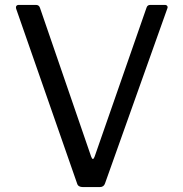

<svg xmlns="http://www.w3.org/2000/svg" viewBox="-20 -762 747 782"><path d="M651.2 -742Q658.1 -742 661.1 -737.7Q664 -733.4 661.5 -727.5L407.7 -14.9Q402.9 0 386 0H318.2Q298.3 0 294.2 -14.1L45.6 -726.8Q43.7 -733.4 46.7 -737.7Q49.7 -742 56.6 -742H126.4Q138.8 -742 142.7 -730.4L351.3 -124Q358.5 -104.6 365.7 -125L576.9 -731.1Q580.5 -742 592.1 -742H651.2Z"/></svg>

Font: Libre Franklin Thin
Style: Regular
Weight: 100
Designer: Pablo Impallari, Rodrigo Fuenzalida, Nhung Nguyen
Foundry: Impallari Type
Version: Version 3.000